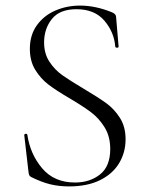

<svg xmlns="http://www.w3.org/2000/svg" viewBox="-20 -656 525 688"><path d="M280 -338Q332 -307 360.5 -286.5Q389 -266 409.5 -234Q430 -202 430 -157Q430 -110 407 -71.5Q384 -33 338.5 -10.5Q293 12 227 12Q192 12 160.5 4.5Q129 -3 91 -22Q86 -25 84.5 -29Q83 -33 82 -41L67 -171V-172Q67 -176 72 -176.5Q77 -177 78 -173Q88 -104 131 -53Q174 -2 249 -2Q302 -2 338.5 -31Q375 -60 375 -122Q375 -167 355 -199.5Q335 -232 306.5 -253.5Q278 -275 229 -304Q181 -332 153.5 -353Q126 -374 106.5 -405.5Q87 -437 87 -481Q87 -531 112.5 -566Q138 -601 179 -618.5Q220 -636 267 -636Q322 -636 381 -612Q396 -606 396 -595L405 -489Q405 -485 399.5 -485Q394 -485 393 -489Q389 -541 354 -582Q319 -623 254 -623Q194 -623 166 -588Q138 -553 138 -504Q138 -464 157 -435Q176 -406 203.5 -386.5Q231 -367 280 -338Z"/></svg>

Font: Cormorant Garamond Light
Style: Regular
Weight: 300
Designer: Christian Thalmann (Catharsis Fonts)
Version: Version 3.000